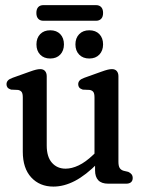

<svg xmlns="http://www.w3.org/2000/svg" viewBox="-20 -706 541 738"><path d="M345.4 -51V-84L343.2 -88.3V-331.3Q343.2 -346 339.1 -352Q335.1 -358.1 325.4 -360.3L298.1 -361.5Q288.5 -364.7 284.5 -369.7Q280.6 -374.7 280.6 -382.1Q280.6 -390.3 285.8 -396.3Q291 -402.3 304.4 -407.1L368.7 -430.1Q385.2 -436.1 394.2 -438.2Q403.1 -440.3 410.5 -440.3Q422.4 -440.3 428.8 -432.9Q435.2 -425.4 435.2 -412.9V-84.4Q435.2 -68 440.1 -60.3Q444.9 -52.6 455.2 -49.6L473.1 -45.4Q481.5 -41.4 485.8 -35.8Q490.1 -30.1 490.1 -21.6Q490.1 -11.3 483.7 -5.7Q477.2 0 465.1 0H395.7Q370.2 0 357.8 -13.1Q345.4 -26.2 345.4 -51ZM67.6 -123V-331.3Q67.6 -346 63.5 -352Q59.5 -358.1 49.8 -360.3L22.5 -361.5Q12.9 -364.7 8.9 -369.7Q5 -374.7 5 -382.1Q5 -390.3 10.2 -396.3Q15.4 -402.3 28.8 -407.1L93.1 -430.1Q109.6 -436.1 118.6 -438.2Q127.5 -440.3 134.9 -440.3Q146.8 -440.3 153.2 -432.9Q159.6 -425.4 159.6 -412.9V-146.7Q159.6 -103.1 179.7 -80.4Q199.8 -57.7 232.1 -57.7Q255.9 -57.7 282.4 -70.3Q308.8 -82.8 338.1 -110.7L354.8 -126.6L376.9 -100L356.7 -79.8Q310 -32.5 267.9 -10.6Q225.8 11.2 185.3 11.2Q132.7 11.2 100.1 -24Q67.6 -59.2 67.6 -123ZM173.1 -481.1Q148.8 -481.1 134.4 -496Q120.1 -510.9 120.1 -535.4Q120.1 -559.8 134.4 -574.7Q148.8 -589.6 173.1 -589.6Q197.5 -589.6 211.7 -574.7Q225.8 -559.8 225.8 -535.4Q225.8 -511.5 211.7 -496.3Q197.5 -481.1 173.1 -481.1ZM323.1 -481.1Q298.9 -481.1 284.4 -496Q269.9 -510.9 269.9 -535.4Q269.9 -559.8 284.4 -574.7Q298.9 -589.6 323.1 -589.6Q347.7 -589.6 362 -574.7Q376.2 -559.8 376.2 -535.4Q376.2 -511.5 362 -496.3Q347.7 -481.1 323.1 -481.1ZM119.8 -656.2Q119.8 -671 126.9 -678.7Q134 -686.3 146.8 -686.3H349Q361.8 -686.3 369 -678.6Q376.2 -670.8 376.2 -656.2Q376.2 -641.5 369 -633.9Q361.8 -626.2 349 -626.2H146.8Q134 -626.2 126.9 -634Q119.8 -641.7 119.8 -656.2Z"/></svg>

Font: Fraunces 144pt S100 Black
Style: Regular
Weight: 900
Version: Version 1.000